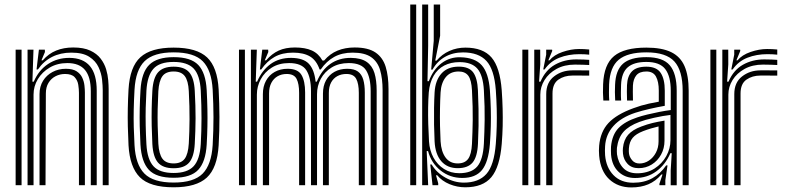

<svg xmlns="http://www.w3.org/2000/svg" viewBox="-20 -820 3481 850"><path d="M434.8 0V-420.5Q434.8 -440 431.8 -467.9Q428.8 -495.8 416.1 -523Q403.5 -550.2 375.1 -568.6Q346.8 -587 295.8 -587Q247.8 -587 210.4 -568Q173 -549 147.8 -512.5H141.8L152.2 -600H178.5L179 -589.8L163.5 -552.8H169.2Q195 -582.5 228.5 -596.1Q262 -609.8 304 -609.8Q350.2 -609.8 379.5 -596.1Q408.8 -582.5 425.5 -560.6Q442.2 -538.8 449.8 -513.6Q457.2 -488.5 459.1 -465.1Q461 -441.8 461 -425.5V0ZM49.2 0V-600H75.5V0ZM155 0V-403.5Q155 -437.2 170.6 -462.4Q186.2 -487.5 212.8 -501.5Q239.2 -515.5 271.5 -515.5Q302.2 -515.5 319.4 -504.2Q336.5 -493 344.2 -476Q352 -459 353.9 -441.2Q355.8 -423.5 355.8 -410.5V0H329.5V-409Q329.5 -425 326.5 -444.6Q323.5 -464.2 310.5 -478.4Q297.5 -492.5 267.8 -492.5Q245.2 -492.5 225.9 -482.5Q206.5 -472.5 194.8 -453.4Q183 -434.2 183 -406.2L181.5 0ZM102 0V-600H128.2L123.5 -458.5H129.5Q151.5 -509.5 193 -536.8Q234.5 -564 287.8 -563.8Q348 -563.2 378.1 -527.4Q408.2 -491.5 408.2 -418.8V0H382V-415.5Q382 -479.2 356.5 -510Q331 -540.8 278.2 -540.8Q234 -540.8 200.2 -521Q166.5 -501.2 147.5 -469.5Q128.5 -437.8 128.5 -401.2V0Z M748.8 9.2Q643.8 9.2 599.1 -35.4Q554.5 -80 549 -176.5Q546.8 -220.2 545.9 -259.9Q545 -299.5 545.8 -339.5Q546.5 -379.5 549 -424.2Q554.8 -524 601.5 -566.6Q648.2 -609.2 748.8 -609.2Q851 -609.2 896.8 -565.9Q942.5 -522.5 948 -424Q951.2 -361.2 951.5 -302.4Q951.8 -243.5 948 -176.5Q942 -76.8 895.6 -33.8Q849.2 9.2 748.8 9.2ZM748.8 -11.8Q837.8 -11.8 877 -51.2Q916.2 -90.8 921.5 -178Q925.2 -245 925.1 -301.2Q925 -357.5 921.5 -422.8Q916.8 -508.8 878 -548.5Q839.2 -588.2 748.8 -588.2Q660.5 -588.2 620.5 -549.5Q580.5 -510.8 575.5 -422.8Q572.8 -373.8 572 -334Q571.2 -294.2 572.2 -257.1Q573.2 -220 575.5 -177.8Q580.2 -91.2 619.4 -51.5Q658.5 -11.8 748.8 -11.8ZM748.8 -33Q671.5 -33 638.8 -68.4Q606 -103.8 601.8 -180.2Q599.5 -223.5 598.6 -262Q597.8 -300.5 598.6 -339.2Q599.5 -378 602 -421Q606.5 -499.5 640.8 -533.2Q675 -567 748.8 -567Q824.8 -567 857.8 -532.4Q890.8 -497.8 895 -421.5Q897.5 -374.8 898.2 -336.1Q899 -297.5 898.2 -260.1Q897.5 -222.8 895 -179.5Q890.5 -103.8 857.8 -68.4Q825 -33 748.8 -33ZM748.8 -54.2Q809.2 -54.2 837 -83.9Q864.8 -113.5 868.8 -182.2Q872 -240.5 872.1 -296Q872.2 -351.5 868.8 -418.8Q865 -487.8 837.1 -516.8Q809.2 -545.8 748.8 -545.8Q685.8 -545.8 658.9 -515.1Q632 -484.5 628.2 -418.5Q626 -380.2 625.1 -342.8Q624.2 -305.2 625 -265.6Q625.8 -226 628.2 -181.2Q632 -113.8 659.5 -84Q687 -54.2 748.8 -54.2ZM748.8 -75.2Q701.5 -75.2 679.6 -100.1Q657.8 -125 654.5 -182Q652.5 -224.5 651.6 -262.6Q650.8 -300.8 651.5 -338.6Q652.2 -376.5 654.5 -417.8Q658 -475.8 680.1 -500.2Q702.2 -524.8 748.8 -524.8Q795.8 -524.8 817.5 -500Q839.2 -475.2 842.2 -418Q846 -350.8 845.8 -295.9Q845.5 -241 842.2 -183Q839 -125.8 817.5 -100.5Q796 -75.2 748.8 -75.2ZM748.8 -96.5Q782.2 -96.5 797.6 -117.1Q813 -137.8 815.8 -184.5Q818.8 -238.2 819.1 -292Q819.5 -345.8 815.8 -416.8Q813.5 -462.5 798.1 -483Q782.8 -503.5 748.8 -503.5Q713.5 -503.5 698.6 -482.1Q683.8 -460.8 681 -416.5Q678.8 -373.2 678 -336.5Q677.2 -299.8 678.1 -263.1Q679 -226.5 681 -183.5Q683.8 -138.5 699 -117.5Q714.2 -96.5 748.8 -96.5Z M1673.8 0V-420.5Q1673.8 -472.2 1662.8 -509.6Q1651.8 -547 1623.1 -567Q1594.5 -587 1541.5 -587Q1493.8 -587 1459.4 -568Q1425 -549 1400 -512.5H1394.8Q1381.2 -552.5 1352.8 -569.8Q1324.2 -587 1277.2 -587Q1229.2 -587 1195.5 -568Q1161.8 -549 1136.5 -512.5H1130.5L1141 -600H1167.2L1167.8 -589.8L1152.2 -552.8H1158Q1183.8 -582.5 1213.8 -596.1Q1243.8 -609.8 1285.8 -609.8Q1331 -609.8 1360.5 -596.5Q1390 -583.2 1407.5 -552H1414.8Q1440.5 -582 1474.2 -595.9Q1508 -609.8 1550 -609.8Q1610 -609.8 1642.5 -587.5Q1675 -565.2 1687.5 -524.1Q1700 -483 1700 -425.5V0ZM1038 0V-600H1064.2V0ZM1143.8 0V-403.5Q1143.8 -437.2 1157.5 -462.4Q1171.2 -487.5 1196 -501.5Q1220.8 -515.5 1253.2 -515.5Q1298.5 -515.5 1314.6 -488.4Q1330.8 -461.2 1330.8 -410.5V0H1304.2V-409Q1304.2 -449 1293 -470.8Q1281.8 -492.5 1249.2 -492.5Q1226.8 -492.5 1209.1 -482.5Q1191.5 -472.5 1181.4 -453.4Q1171.2 -434.2 1171.2 -406.2V0ZM1090.8 0V-600H1117L1112.2 -458.5H1118.2Q1140.2 -509.2 1178.1 -536.6Q1216 -564 1269.2 -563.8Q1323.5 -563.2 1347.5 -537.4Q1371.5 -511.5 1377.2 -458.5H1382.5Q1404 -510 1442.4 -537Q1480.8 -564 1533.5 -563.8Q1578.5 -563.2 1603.2 -546Q1628 -528.8 1637.8 -496.6Q1647.5 -464.5 1647.5 -418.8V0H1621V-415.5Q1621 -476 1600.9 -508.4Q1580.8 -540.8 1524 -540.8Q1480.2 -540.8 1448.6 -521.5Q1417 -502.2 1400.2 -471Q1383.5 -439.8 1383.5 -403.2V0H1356.8V-415.5Q1356.8 -476 1336.6 -508.4Q1316.5 -540.8 1259.8 -540.8Q1215 -540.8 1183 -520.6Q1151 -500.5 1134.1 -468.6Q1117.2 -436.8 1117.2 -401.2V0ZM1409.8 0V-405.8Q1409.8 -439.8 1423.2 -464.2Q1436.8 -488.8 1461 -502.1Q1485.2 -515.5 1517.2 -515.5Q1547.8 -515.5 1564.5 -503.4Q1581.2 -491.2 1588.1 -467.8Q1595 -444.2 1595 -410.5V0H1568.5V-409Q1568.5 -449.2 1557 -470.9Q1545.5 -492.5 1513.5 -492.5Q1491 -492.5 1473.5 -483Q1456 -473.5 1445.9 -454.9Q1435.8 -436.2 1435.8 -408.5V0Z M1796.2 0V-800H1822.5V0ZM1849 0V-800H1875.5V-617.2L1872.5 -460.5H1878.5Q1898 -512.8 1935 -540.4Q1972 -568 2018.5 -566.5Q2082.5 -565 2112.8 -531Q2143 -497 2148.8 -420.8Q2151.8 -376.8 2152.8 -337.9Q2153.8 -299 2152.8 -261.2Q2151.8 -223.5 2148.8 -182.2Q2142.2 -102.5 2113.9 -67.4Q2085.5 -32.2 2026.5 -32.2Q1971.5 -32.2 1930.1 -65.5Q1888.8 -98.8 1875 -151.2L1869 -151L1875.5 0ZM2013.2 -53.2Q2067.5 -53.2 2093 -83.2Q2118.5 -113.2 2122.2 -184.2Q2124.8 -235.8 2125.6 -289.5Q2126.5 -343.2 2122.2 -420Q2118.5 -487 2093.4 -516Q2068.2 -545 2014.2 -545Q1975.8 -545 1946.5 -529.8Q1917.2 -514.5 1899.8 -484.6Q1882.2 -454.8 1878.2 -410.8Q1876 -380.5 1875.4 -345Q1874.8 -309.5 1875.9 -271.2Q1877 -233 1879.2 -194Q1881.8 -154 1899.1 -122.1Q1916.5 -90.2 1945.9 -71.8Q1975.2 -53.2 2013.2 -53.2ZM2006.2 -75.5Q1960.5 -75.5 1933.8 -106.1Q1907 -136.8 1904 -193.8Q1902.2 -230.2 1901.6 -268.1Q1901 -306 1901.6 -342.4Q1902.2 -378.8 1904 -411Q1907 -464.2 1934.4 -494.6Q1961.8 -525 2010.8 -525Q2056.2 -525 2074.9 -499.4Q2093.5 -473.8 2095.8 -420.2Q2097.8 -375.2 2098.5 -337.5Q2099.2 -299.8 2098.6 -262.9Q2098 -226 2096 -183.5Q2093.2 -125.2 2072.2 -100.4Q2051.2 -75.5 2006.2 -75.5ZM2006.2 -96.5Q2037.8 -96.5 2052.5 -116.6Q2067.2 -136.8 2069.5 -183.5Q2072 -234.2 2072.8 -288.8Q2073.5 -343.2 2069.5 -419.8Q2067.2 -466 2053.1 -484.8Q2039 -503.5 2010.5 -503.5Q1973.5 -503.5 1953.2 -478.1Q1933 -452.8 1930.5 -411Q1928.5 -376.5 1927.9 -338.1Q1927.2 -299.8 1928 -262.5Q1928.8 -225.2 1930.5 -194.2Q1933.2 -148.8 1952.5 -122.6Q1971.8 -96.5 2006.2 -96.5ZM2039.5 9.2Q2004 9.2 1970.2 -4.6Q1936.5 -18.5 1915.5 -44.2H1910.2L1920 -8.5V0H1894.8L1884.8 -92H1890.8Q1912.2 -55.8 1951.9 -33.6Q1991.5 -11.5 2033.5 -11.5Q2099.2 -11.5 2133.4 -49.9Q2167.5 -88.2 2175 -183.5Q2178 -221.8 2179 -259.9Q2180 -298 2179 -338Q2178 -378 2175 -421Q2168.2 -512.5 2133.5 -550.2Q2098.8 -588 2029.8 -588Q1984.8 -588 1949.8 -568.1Q1914.8 -548.2 1894.8 -511.8H1888.8L1900.2 -638.8V-800H1928.5V-661.8L1906.8 -551.8H1913Q1936.8 -580 1969.8 -594.6Q2002.8 -609.2 2040.2 -609.2Q2118.5 -609.2 2156 -565.6Q2193.5 -522 2201.2 -420.2Q2204.2 -377.8 2205.2 -338.9Q2206.2 -300 2205.4 -261.9Q2204.5 -223.8 2201.2 -183Q2192.8 -80.8 2155.4 -35.8Q2118 9.2 2039.5 9.2Z M2345.2 0V-600H2371.5L2371.8 -535L2366.5 -458.5H2372.8Q2394.8 -509.8 2436.5 -533.4Q2478.2 -557 2531 -557Q2544.5 -557 2563.5 -556.4Q2582.5 -555.8 2588.5 -555V-532.2Q2580.5 -532.8 2560.5 -533.4Q2540.5 -534 2525.5 -534Q2478.5 -534 2444 -515Q2409.5 -496 2390.8 -465.8Q2372 -435.5 2372 -401.2V0ZM2292.5 0V-600H2318.8V0ZM2398.2 0V-403.5Q2398.2 -455 2432.9 -481.8Q2467.5 -508.5 2513.8 -508.5Q2531 -508.5 2552.1 -508.5Q2573.2 -508.5 2588.5 -508.2V-485.2Q2573.5 -485.5 2551.5 -485.5Q2529.5 -485.5 2513.8 -485.5Q2478 -485.5 2452 -467.4Q2426 -449.2 2426 -406.2V0ZM2385 -512.5 2398 -578V-600H2424.2L2424.8 -594.5L2407.5 -552.8H2412.5Q2432.5 -577 2470.4 -590Q2508.2 -603 2543.5 -603Q2551.8 -603 2565.8 -602.5Q2579.8 -602 2588.5 -600.8V-578Q2581.2 -579 2568.2 -579.6Q2555.2 -580.2 2545 -580.2Q2496.5 -580.2 2456.4 -564.5Q2416.2 -548.8 2391 -512.5Z M3002.2 0V-418.2Q3002.2 -507 2965.8 -547.6Q2929.2 -588.2 2841.5 -588.2Q2758.5 -588.2 2719.1 -555.5Q2679.8 -522.8 2676.5 -446Q2676 -428.8 2675.9 -410.9Q2675.8 -393 2677.2 -374.8H2651Q2649.5 -394.2 2649.4 -410.2Q2649.2 -426.2 2650 -447Q2653.5 -534.8 2698.8 -572Q2744 -609.2 2841.5 -609.2Q2909.8 -609.2 2950.9 -589.4Q2992 -569.5 3010.4 -527.4Q3028.8 -485.2 3028.8 -418.2V0ZM2800.8 -52.8Q2844.8 -52.8 2878 -74.1Q2911.2 -95.5 2929.8 -129.1Q2948.2 -162.8 2948.2 -199V-311.2Q2915.8 -307.5 2875.9 -298.6Q2836 -289.8 2810.5 -280.2Q2763.2 -262.5 2740.1 -236.1Q2717 -209.8 2711.2 -165.5Q2710.5 -158.8 2710.8 -150.6Q2711 -142.5 2711.5 -137Q2716.8 -100 2738.9 -76.4Q2761 -52.8 2800.8 -52.8ZM2807.2 -75.5Q2776.5 -75.5 2758.6 -94.2Q2740.8 -113 2738 -139.2Q2737.2 -147 2737.2 -153.1Q2737.2 -159.2 2737.8 -165Q2741.5 -201 2760.6 -223.1Q2779.8 -245.2 2818.8 -259.8Q2845.2 -269.8 2868.9 -275.5Q2892.5 -281.2 2921.8 -286V-196.8Q2921.8 -163.2 2906.6 -135.6Q2891.5 -108 2865.5 -91.8Q2839.5 -75.5 2807.2 -75.5ZM2811 -96.2Q2833.5 -96.2 2852.8 -109.1Q2872 -122 2883.8 -144.2Q2895.5 -166.5 2895.5 -194.2V-260.2Q2879.2 -256.5 2862.4 -251.5Q2845.5 -246.5 2827.2 -239.5Q2795.5 -227.2 2780.9 -209.8Q2766.2 -192.2 2764.2 -163.5Q2763.5 -155.8 2763.8 -150.8Q2764 -145.8 2764.5 -141.2Q2766.2 -125.5 2778.2 -110.9Q2790.2 -96.2 2811 -96.2ZM2775.2 9.8Q2715.8 9.8 2677.1 -26.4Q2638.5 -62.5 2632.5 -130.5Q2631.5 -142.2 2631.5 -153.4Q2631.5 -164.5 2632.5 -175.2Q2638 -237.2 2673.8 -275.5Q2709.5 -313.8 2784.2 -341Q2802 -347.5 2818.2 -352.4Q2834.5 -357.2 2853.4 -361.4Q2872.2 -365.5 2896.5 -369.8V-418.5Q2896.5 -458.2 2884.1 -480.9Q2871.8 -503.5 2841.5 -503.5Q2811.2 -503.5 2797.4 -486.9Q2783.5 -470.2 2782 -441Q2781.8 -433.8 2781.6 -414.2Q2781.5 -394.8 2782.2 -374.8H2756Q2755 -397.2 2755.2 -414.5Q2755.5 -431.8 2755.8 -443.5Q2757.5 -482.8 2777.5 -503.8Q2797.5 -524.8 2841.5 -524.8Q2886.5 -524.8 2904.8 -497.5Q2923 -470.2 2923 -418.5V-351.5Q2890.2 -345.8 2855.9 -337.9Q2821.5 -330 2793.2 -321Q2730.2 -300.5 2696 -262.5Q2661.8 -224.5 2658.8 -173Q2658.2 -164.2 2658.1 -153.1Q2658 -142 2658.8 -132.8Q2663.5 -78 2696.1 -44.5Q2728.8 -11 2783.5 -11Q2831.8 -11 2868 -31.1Q2904.2 -51.2 2929.2 -87.8H2935.2L2925.5 -22.2V0H2899.5L2899 -5.5L2913 -47.5H2908Q2882.8 -17.8 2850 -4Q2817.2 9.8 2775.2 9.8ZM2949.2 0.2V-65.2L2953.8 -141.8H2947.8Q2925.8 -90.8 2885.2 -61.2Q2844.8 -31.8 2791.2 -32Q2747.2 -32 2718.2 -59.5Q2689.2 -87 2685.2 -134.8Q2684.8 -142.5 2684.6 -152.9Q2684.5 -163.2 2685 -170.8Q2689.8 -223.5 2718.1 -252.9Q2746.5 -282.2 2801.8 -300.5Q2819.5 -306.5 2845.4 -312.9Q2871.2 -319.2 2898.9 -324.6Q2926.5 -330 2949.5 -332.8V-418.2Q2949.5 -482.2 2925.2 -514Q2901 -545.8 2841.5 -545.8Q2786.2 -545.8 2758.9 -521.9Q2731.5 -498 2729.5 -444.2Q2729 -429.8 2728.8 -411.9Q2728.5 -394 2729.8 -374.8H2703.5Q2702.2 -394.8 2702.2 -412.5Q2702.2 -430.2 2703 -444.8Q2705.5 -509 2738.1 -538Q2770.8 -567 2841.5 -567Q2914.8 -567 2945.2 -530.9Q2975.8 -494.8 2975.8 -418.2V0.2Z M3177.8 0V-600H3204L3204.2 -535L3199 -458.5H3205.2Q3227.2 -509.8 3269 -533.4Q3310.8 -557 3363.5 -557Q3377 -557 3396 -556.4Q3415 -555.8 3421 -555V-532.2Q3413 -532.8 3393 -533.4Q3373 -534 3358 -534Q3311 -534 3276.5 -515Q3242 -496 3223.2 -465.8Q3204.5 -435.5 3204.5 -401.2V0ZM3125 0V-600H3151.2V0ZM3230.8 0V-403.5Q3230.8 -455 3265.4 -481.8Q3300 -508.5 3346.2 -508.5Q3363.5 -508.5 3384.6 -508.5Q3405.8 -508.5 3421 -508.2V-485.2Q3406 -485.5 3384 -485.5Q3362 -485.5 3346.2 -485.5Q3310.5 -485.5 3284.5 -467.4Q3258.5 -449.2 3258.5 -406.2V0ZM3217.5 -512.5 3230.5 -578V-600H3256.8L3257.2 -594.5L3240 -552.8H3245Q3265 -577 3302.9 -590Q3340.8 -603 3376 -603Q3384.2 -603 3398.2 -602.5Q3412.2 -602 3421 -600.8V-578Q3413.8 -579 3400.8 -579.6Q3387.8 -580.2 3377.5 -580.2Q3329 -580.2 3288.9 -564.5Q3248.8 -548.8 3223.5 -512.5Z"/></svg>

Font: Big Shoulders Inline Text Thin ExtraBold
Style: Regular
Weight: 800
Version: Version 2.002